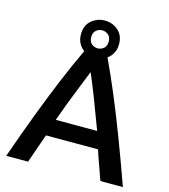

<svg xmlns="http://www.w3.org/2000/svg" viewBox="-125 -963 937 1062"><g transform="rotate(15 344.0 -432.0)"><path d="M10 0Q60 -142 104 -258Q148 -374 190 -475Q232 -576 277 -671Q258 -684 246.5 -706Q235 -728 235 -757Q235 -808 268 -836Q301 -864 344 -864Q388 -864 420.5 -836Q453 -808 453 -757Q453 -728 441 -706Q429 -684 410 -671Q455 -575 497 -474.5Q539 -374 583 -258Q627 -142 678 0H549Q535 -42 519.5 -83.5Q504 -125 491 -166H193Q179 -125 164 -83.5Q149 -42 135 0ZM344 -705Q364 -705 379 -718Q394 -731 394 -757Q394 -782 379 -795Q364 -808 344 -808Q324 -808 309 -795Q294 -782 294 -757Q294 -731 309 -718Q324 -705 344 -705ZM223 -263H460Q425 -358 394.5 -436.5Q364 -515 341 -568Q320 -515 288.5 -436.5Q257 -358 223 -263Z"/></g></svg>

Font: Ubuntu Sans SemiBold
Style: Regular
Weight: 600
Designer: Dalton Maag Ltd
Foundry: Dalton Maag Ltd
Version: Version 1.006; ttfautohint (v1.8.4.7-5d5b)